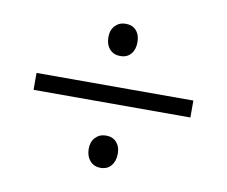

<svg xmlns="http://www.w3.org/2000/svg" viewBox="-58 -588 699 592"><g transform="rotate(10 291.5 -292.5)"><path d="M46 -268V-321H537V-268ZM291 -67Q270 -67 257.5 -81.5Q245 -96 245 -119Q245 -141 258 -154.5Q271 -168 291 -168Q312 -168 324 -154.5Q336 -141 336 -119Q336 -96 324 -81.5Q312 -67 291 -67ZM291 -417Q270 -417 257.5 -431Q245 -445 245 -468Q245 -491 258 -504.5Q271 -518 291 -518Q312 -518 324 -504.5Q336 -491 336 -468Q336 -445 324 -431Q312 -417 291 -417Z"/></g></svg>

Font: Yaldevi ExtraLight Light
Style: Regular
Weight: 300
Version: Version 1.100